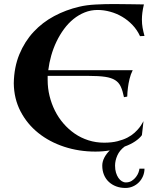

<svg xmlns="http://www.w3.org/2000/svg" viewBox="-20 -722 777 946"><path d="M691.9 108.9Q691.9 128.4 684.6 145.8Q677.2 163.1 664.6 176Q651.9 189 634.8 196.5Q617.7 204.1 598.1 204.1Q573.2 204.1 552.5 196.3Q531.7 188.5 516.4 174.3Q501 160.2 492.4 139.6Q483.9 119.1 483.9 94.2Q483.9 74.2 493.9 54.9Q503.9 35.6 521 19Q487.8 24.9 450.2 24.9Q368.7 24.9 296.1 1Q223.6 -22.9 168.7 -66.9Q113.8 -110.8 81.3 -173.1Q48.8 -235.4 47.9 -312Q49.3 -391.1 75.4 -454.3Q101.6 -517.6 145.3 -564.7Q189 -611.8 247.1 -642.8Q305.2 -673.8 371.1 -689Q405.8 -697.3 450.7 -699.7Q495.6 -702.1 541 -702.1Q585 -702.1 623.8 -701.2Q662.6 -700.2 689 -700.2Q683.6 -677.2 681.4 -659.4Q679.2 -641.6 679.2 -626Q679.2 -604 682.6 -585.2Q686 -566.4 691.9 -544.9L669.9 -543.9Q655.8 -574.7 633.1 -598.6Q610.4 -622.6 582.3 -639.2Q554.2 -655.8 522.9 -664.3Q491.7 -672.9 460.9 -672.9Q427.2 -672.9 397.5 -660.9Q367.7 -648.9 342 -628.2Q316.4 -607.4 295.4 -578.9Q274.4 -550.3 258.5 -517.3Q242.7 -484.4 232.4 -448.2Q222.2 -412.1 217.8 -376H633.8Q623.5 -355.5 618.2 -332.8Q612.8 -310.1 610.4 -290.5Q607.4 -267.6 606.9 -246.1L590.8 -243.2Q584.5 -274.4 575.2 -294.9Q565.9 -315.4 547.4 -327.1Q528.8 -338.9 497.8 -343.5Q466.8 -348.1 417 -348.1H214.8V-327.1Q214.8 -287.6 224.1 -249.5Q233.4 -211.4 250.5 -177Q267.6 -142.6 292.5 -113.8Q317.4 -85 348.1 -63.7Q378.9 -42.5 415.5 -30.8Q452.1 -19 493.2 -19Q530.3 -19 558.6 -26.1Q586.9 -33.2 607.7 -43.9Q628.4 -54.7 642.6 -67.6Q656.7 -80.6 666 -92.3Q675.3 -104 679.9 -113Q684.6 -122.1 687 -125L679.2 -56.2Q668 -40.5 646 -25.6Q624 -10.7 594.2 0Q569.3 18.6 558.1 43.9Q546.9 69.3 546.9 94.2Q546.9 113.3 551.5 128.7Q556.2 144 563.5 154.5Q570.8 165 580.3 170.9Q589.8 176.8 600.1 176.8Q616.7 176.8 629.2 168.9Q641.6 161.1 649.9 150.1Q658.2 139.2 662.4 127.7Q666.5 116.2 667 108.9Z"/></svg>

Font: Uncial Antiqua
Style: Regular
Weight: 400
Version: Version 1.000